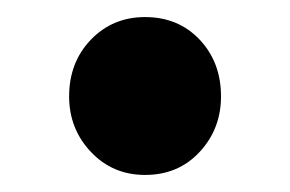

<svg xmlns="http://www.w3.org/2000/svg" viewBox="-20 -433 340 225"><path d="M150 -228Q112 -228 86.5 -255Q61 -282 61 -320Q61 -360 86.5 -386.5Q112 -413 150 -413Q189 -413 214 -386.5Q239 -360 239 -320Q239 -282 214 -255Q189 -228 150 -228Z"/></svg>

Font: Mada
Style: Bold
Weight: 700
Designer: Khaled Hosny
Version: Version 1.5